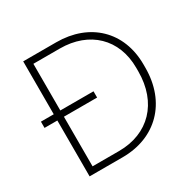

<svg xmlns="http://www.w3.org/2000/svg" viewBox="-155 -856 1013 1012"><g transform="rotate(-30 351.0 -350.0)"><path d="M110 0H311C514 0 651 -138 651 -349V-369C651 -569 514 -700 311 -700H110V-378H32V-340H110ZM150 -38V-340H352V-378H150V-662H311C490 -662 609 -548 609 -373V-351C609 -160 491 -38 311 -38Z"/></g></svg>

Font: Fixel Text ExtraLight
Style: Regular
Weight: 200
Width: 4
Designer: AlfaBravo + MacPaw
Foundry: Kyrylo Tkachov, Marchela Mozhyna, Serhii Makarenko, Maria Weinstein, Zakhar Kryvoshyya
Version: Version 1.211